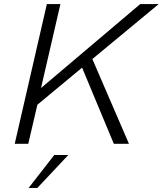

<svg xmlns="http://www.w3.org/2000/svg" viewBox="-20 -710 804 948"><path d="M763.7 -689.9 436 -418.5 616.7 0H542L385.3 -376L164.6 -192.9L119.6 0H52.7L211.4 -689.9H278.3L182.6 -275.4L672.4 -689.9ZM121.1 218.3 248 55.2H317.4L164.1 218.3Z"/></svg>

Font: HK Grotesk Legacy
Style: Italic
Weight: 400
Italic angle: -13°
Designer: Alfredo Marco Pradil
Foundry: Hanken Design Co.
Version: Version 2.022;PS 002.022;hotconv 1.0.88;makeotf.lib2.5.64775